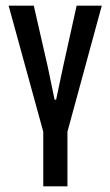

<svg xmlns="http://www.w3.org/2000/svg" viewBox="-20 -659 390 679"><path d="M134 -189.5 10.5 -639H99.5L149.5 -420L173 -306.5H178.5L202.5 -420L251 -639H340L217.5 -189.5ZM133 0V-281.5H218.5V0Z"/></svg>

Font: Anek Tamil Condensed Medium
Style: Regular
Weight: 500
Width: 3
Designer: Aadarsh Rajan (Tamil), Yesha Goshar (Latin)
Foundry: Ek Type
Version: Version 1.003